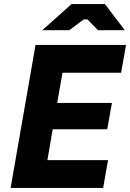

<svg xmlns="http://www.w3.org/2000/svg" viewBox="-20 -920 637 940"><path d="M32 0H485L509 -136H212L238 -287H505L528 -416H260L286 -564H573L597 -700H154ZM187 -772H319L390 -825H408L460 -772H591L494 -900H330Z"/></svg>

Font: Fixel Display
Style: Bold Italic
Weight: 700
Italic angle: -10°
Designer: AlfaBravo + MacPaw
Foundry: Kyrylo Tkachov, Marchela Mozhyna, Serhii Makarenko, Maria Weinstein, Zakhar Kryvoshyya
Version: Version 1.210;Glyphs 3.2 (3217)